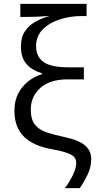

<svg xmlns="http://www.w3.org/2000/svg" viewBox="-20 -780 514 995"><path d="M54.7 -206.5Q54.7 -257.3 74.5 -295.4Q94.2 -333.5 126.7 -358.9Q159.2 -384.3 197.3 -395.5V-400.9Q146.5 -415 117.4 -448Q88.4 -481 88.4 -538.6Q88.4 -586.4 108.9 -617.4Q129.4 -648.4 163.6 -667.5Q197.8 -686.5 238.3 -697.8Q218.8 -695.8 185.8 -694.1Q152.8 -692.4 118.2 -692.4H85.4V-759.8H428.7V-696.8H401.4Q344.2 -696.8 290.3 -679.7Q236.3 -662.6 201.7 -627.9Q167 -593.3 167 -540Q167 -486.8 205.3 -459Q243.7 -431.2 333.5 -431.2H414.6V-368.7H331.1Q238.8 -368.7 189.2 -324.5Q139.6 -280.3 139.6 -212.4Q139.6 -161.1 160.9 -134.3Q182.1 -107.4 221.2 -94.2Q260.3 -81.1 314 -69.8Q390.6 -53.2 421.6 -25.6Q452.6 2 452.6 43.9Q452.6 86.4 434.1 124.8Q415.5 163.1 393.6 194.8H316.4Q340.8 162.1 357.9 126.5Q375 90.8 375 63.5Q375 48.3 366.5 36.4Q357.9 24.4 331.3 13.9Q304.7 3.4 251 -6.3Q154.3 -22.9 104.5 -71.3Q54.7 -119.6 54.7 -206.5Z"/></svg>

Font: Open Sans
Style: Regular
Weight: 400
Designer: Monotype Design Team
Foundry: Monotype Imaging Inc.
Version: Version 3.000; ttfautohint (v1.8.4)